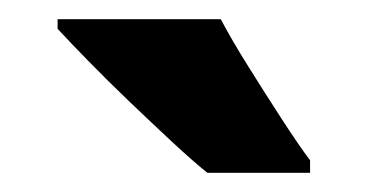

<svg xmlns="http://www.w3.org/2000/svg" viewBox="-20 -852 383 200"><path d="M210 -832Q221 -811 238.5 -783Q256 -755 273.5 -728Q291 -701 303 -685V-672H196Q181 -684 159.5 -704Q138 -724 115 -746Q92 -768 72 -788.5Q52 -809 40 -822V-832Z"/></svg>

Font: Noto Sans Malayalam UI Condensed ExtraBold
Style: Regular
Weight: 800
Width: 3
Designer: Jelle Bosma - Monotype Design Team
Foundry: Monotype Imaging Inc.
Version: Version 2.104; ttfautohint (v1.8.4.7-5d5b)